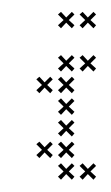

<svg xmlns="http://www.w3.org/2000/svg" viewBox="-20 -301 183 317"><path d="M102.9 -152.1 93.6 -160.7 102.9 -170 98.6 -174.3 89.3 -165 80.7 -174.3 75.7 -170 85 -160.7 75.7 -152.1 80.7 -147.1 89.3 -156.4 98.6 -147.1ZM102.9 -116.4 93.6 -125 102.9 -134.3 98.6 -138.6 89.3 -129.3 80.7 -138.6 75.7 -134.3 85 -125 75.7 -116.4 80.7 -111.4 89.3 -120.7 98.6 -111.4ZM102.9 -80.7 93.6 -89.3 102.9 -98.6 98.6 -102.9 89.3 -93.6 80.7 -102.9 75.7 -98.6 85 -89.3 75.7 -80.7 80.7 -75.7 89.3 -85 98.6 -75.7ZM102.9 -45 93.6 -53.6 102.9 -62.9 98.6 -67.1 89.3 -57.9 80.7 -67.1 75.7 -62.9 85 -53.6 75.7 -45 80.7 -40 89.3 -49.3 98.6 -40ZM102.9 -9.3 93.6 -17.9 102.9 -27.1 98.6 -31.4 89.3 -22.1 80.7 -31.4 75.7 -27.1 85 -17.9 75.7 -9.3 80.7 -4.3 89.3 -13.6 98.6 -4.3ZM67.1 -45 57.9 -53.6 67.1 -62.9 62.9 -67.1 53.6 -57.9 45 -67.1 40 -62.9 49.3 -53.6 40 -45 45 -40 53.6 -49.3 62.9 -40ZM138.6 -9.3 129.3 -17.9 138.6 -27.1 134.3 -31.4 125 -22.1 116.4 -31.4 111.4 -27.1 120.7 -17.9 111.4 -9.3 116.4 -4.3 125 -13.6 134.3 -4.3ZM102.9 -187.9 93.6 -196.4 102.9 -205.7 98.6 -210 89.3 -200.7 80.7 -210 75.7 -205.7 85 -196.4 75.7 -187.9 80.7 -182.9 89.3 -192.1 98.6 -182.9ZM67.1 -152.1 57.9 -160.7 67.1 -170 62.9 -174.3 53.6 -165 45 -174.3 40 -170 49.3 -160.7 40 -152.1 45 -147.1 53.6 -156.4 62.9 -147.1ZM102.9 -259.3 93.6 -267.9 102.9 -277.1 98.6 -281.4 89.3 -272.1 80.7 -281.4 75.7 -277.1 85 -267.9 75.7 -259.3 80.7 -254.3 89.3 -263.6 98.6 -254.3ZM138.6 -259.3 129.3 -267.9 138.6 -277.1 134.3 -281.4 125 -272.1 116.4 -281.4 111.4 -277.1 120.7 -267.9 111.4 -259.3 116.4 -254.3 125 -263.6 134.3 -254.3ZM138.6 -187.9 129.3 -196.4 138.6 -205.7 134.3 -210 125 -200.7 116.4 -210 111.4 -205.7 120.7 -196.4 111.4 -187.9 116.4 -182.9 125 -192.1 134.3 -182.9Z"/></svg>

Font: Gossip Low Cross Small
Style: Regular
Weight: 200
Width: 3
Designer: Deborah Khodanovich
Version: Version 1.001;Glyphs 3.3.1 (3343)